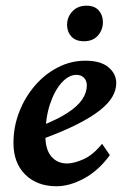

<svg xmlns="http://www.w3.org/2000/svg" viewBox="-20 -647 438 675"><path d="M178.7 7.8Q110.4 7.8 68.8 -33.2Q27.3 -74.2 27.3 -144.5Q27.3 -201.2 47.4 -252.9Q67.4 -304.7 102.1 -345.2Q136.7 -385.7 182.6 -409.7Q228.5 -433.6 280.3 -433.6Q334 -433.6 361.3 -410.6Q388.7 -387.7 388.7 -354.5Q388.7 -331.1 375.5 -307.6Q362.3 -284.2 332.5 -260.3Q302.7 -236.3 252 -210.4Q201.2 -184.6 126 -157.2V-205.1Q182.6 -227.5 217.8 -250.5Q252.9 -273.4 269 -297.4Q285.2 -321.3 285.2 -346.7Q285.2 -363.3 275.4 -373.5Q265.6 -383.8 248 -383.8Q221.7 -383.8 196.8 -356.4Q171.9 -329.1 155.8 -280.8Q139.6 -232.4 139.6 -168.9Q139.6 -121.1 160.6 -96.7Q181.6 -72.3 215.8 -72.3Q240.2 -72.3 273.9 -87.4Q307.6 -102.5 338.9 -141.6L366.2 -101.6Q326.2 -46.9 275.4 -19.5Q224.6 7.8 178.7 7.8ZM275.4 -502Q246.1 -502 231 -518.6Q215.8 -535.2 215.8 -559.6Q215.8 -586.9 234.4 -606.9Q252.9 -627 284.2 -627Q312.5 -627 327.1 -610.4Q341.8 -593.8 341.8 -569.3Q341.8 -542 324.2 -522Q306.6 -502 275.4 -502Z"/></svg>

Font: Crimson Pro SemiBold
Style: Italic
Weight: 600
Italic angle: -12°
Designer: Jacques Le Bailly
Foundry: Baron von Fonthausen
Version: Version 1.003